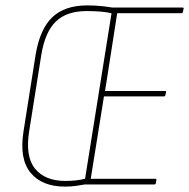

<svg xmlns="http://www.w3.org/2000/svg" viewBox="-20 -683 700 711"><path d="M220 8Q136 8 93.5 -43Q51 -94 67 -196L112 -481Q128 -576 174 -619.5Q220 -663 303 -663Q331 -663 355 -660.5Q379 -658 396 -655H656Q661 -655 660 -651L657 -638Q656 -634 652 -634H414L369 -346H591Q596 -346 595 -342L592 -329Q591 -326 587 -326H365L316 -21H556Q560 -21 559 -16L557 -4Q556 0 551 0H294Q278 3 260.5 5.5Q243 8 220 8ZM222 -13Q243 -13 261 -15Q279 -17 295 -21L393 -634Q377 -638 353 -640Q329 -642 301 -642Q227 -642 187 -603.5Q147 -565 133 -480L88 -197Q73 -103 110 -58Q147 -13 222 -13Z"/></svg>

Font: Sofia Sans Condensed Thin
Style: Italic
Weight: 250
Italic angle: -9°
Version: Version 4.100